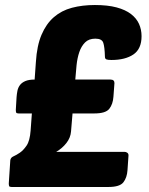

<svg xmlns="http://www.w3.org/2000/svg" viewBox="-20 -745 595 765"><path d="M26 0Q18 0 16.5 -3.5Q15 -7 15 -14L21 -106Q22 -117 33.5 -122Q45 -127 59 -136.5Q73 -146 86 -165Q99 -184 102 -225L107 -293H54Q46 -293 44.5 -296.5Q43 -300 43 -307L46 -358Q47 -371 49.5 -383.5Q52 -396 59.5 -406Q67 -416 81 -422Q95 -428 118 -428L123 -498Q127 -563 145.5 -606.5Q164 -650 194.5 -676.5Q225 -703 266.5 -714Q308 -725 358 -725Q409 -725 444.5 -715.5Q480 -706 502 -689Q524 -672 534 -649.5Q544 -627 544 -601Q544 -550 511.5 -528Q479 -506 424 -506Q409 -506 403.5 -508.5Q398 -511 398 -520Q397 -558 391.5 -574.5Q386 -591 360 -591Q334 -591 319 -576Q304 -561 296 -537.5Q288 -514 285 -485Q282 -456 280 -428H420Q436 -428 436 -414L432 -360Q430 -330 415.5 -311.5Q401 -293 356 -293H269L263 -221Q261 -196 244.5 -175Q228 -154 204 -140H476Q482 -140 487 -136.5Q492 -133 492 -126L488 -67Q486 -37 471.5 -18.5Q457 0 412 0Z"/></svg>

Font: Poetsen One
Style: Regular
Weight: 400
Designer: Pablo Impallari, Rodrigo Fuenzalida
Foundry: Pablo Impallari, Rodrigo Fuenzalida
Version: Version 1.001; ttfautohint (v0.93) -l 8 -r 50 -G 200 -x 14 -